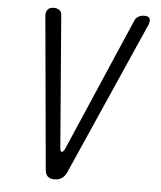

<svg xmlns="http://www.w3.org/2000/svg" viewBox="-53 -786 706 843"><g transform="rotate(5 300.0 -365.0)"><path d="M177 -26 116 -703Q115 -718 123 -729Q131 -740 151 -740Q164 -740 173.5 -734Q183 -728 185 -715L232 -131Q233 -113 240 -113Q247 -113 255 -131L507 -715Q513 -728 524.5 -734Q536 -740 549 -740Q569 -740 573 -729Q577 -718 571 -703L272 -26Q264 -8 250.5 1Q237 10 218 10Q199 10 189 1Q179 -8 177 -26Z"/></g></svg>

Font: Maple Mono ExtraLight
Style: Italic
Weight: 275
Italic angle: -10°
Monospace: yes
Designer: subframe7536
Version: Version 7.000